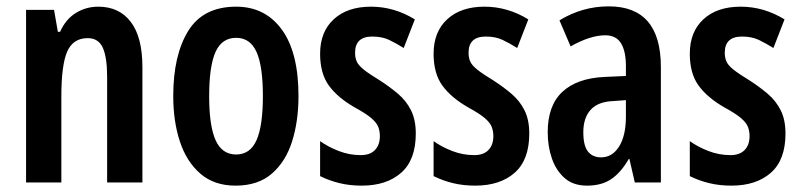

<svg xmlns="http://www.w3.org/2000/svg" viewBox="-20 -574 2517 604"><path d="M289 -553Q355 -553 391.5 -505Q428 -457 428 -363V0H317V-333Q317 -393 303.5 -423.5Q290 -454 256 -454Q210 -454 191.5 -412Q173 -370 173 -270V0H62V-543H150L162 -474H169Q187 -514 219 -533.5Q251 -553 289 -553Z M919 -272Q919 -193 899 -129.5Q879 -66 835.5 -28Q792 10 721 10Q654 10 610.5 -27.5Q567 -65 546 -128.5Q525 -192 525 -272Q525 -400 572 -476.5Q619 -553 723 -553Q814 -553 866.5 -481Q919 -409 919 -272ZM638 -271Q638 -179 658 -133.5Q678 -88 723 -88Q767 -88 787 -133Q807 -178 807 -272Q807 -366 787 -410.5Q767 -455 723 -455Q678 -455 658 -410.5Q638 -366 638 -271Z M1288 -154Q1288 -71 1242 -30.5Q1196 10 1118 10Q1080 10 1047.5 2Q1015 -6 987 -20V-130Q1012 -112 1045.5 -99Q1079 -86 1115 -86Q1144 -86 1159.5 -102Q1175 -118 1175 -146Q1175 -161 1170 -174.5Q1165 -188 1148 -202.5Q1131 -217 1096 -236Q1042 -267 1014.5 -305Q987 -343 987 -405Q987 -474 1030 -513.5Q1073 -553 1147 -553Q1220 -553 1285 -513L1250 -423Q1226 -438 1204 -448.5Q1182 -459 1151 -459Q1097 -459 1097 -408Q1097 -392 1102.5 -380Q1108 -368 1125 -354.5Q1142 -341 1175 -321Q1206 -301 1232 -279Q1258 -257 1273 -227Q1288 -197 1288 -154Z M1645 -154Q1645 -71 1599 -30.5Q1553 10 1475 10Q1437 10 1404.5 2Q1372 -6 1344 -20V-130Q1369 -112 1402.5 -99Q1436 -86 1472 -86Q1501 -86 1516.5 -102Q1532 -118 1532 -146Q1532 -161 1527 -174.5Q1522 -188 1505 -202.5Q1488 -217 1453 -236Q1399 -267 1371.5 -305Q1344 -343 1344 -405Q1344 -474 1387 -513.5Q1430 -553 1504 -553Q1577 -553 1642 -513L1607 -423Q1583 -438 1561 -448.5Q1539 -459 1508 -459Q1454 -459 1454 -408Q1454 -392 1459.5 -380Q1465 -368 1482 -354.5Q1499 -341 1532 -321Q1563 -301 1589 -279Q1615 -257 1630 -227Q1645 -197 1645 -154Z M1895 -554Q2059 -554 2059 -363V0H1977L1960 -74H1958Q1934 -32 1903.5 -11Q1873 10 1827 10Q1783 10 1756 -14Q1729 -38 1716 -76Q1703 -114 1703 -158Q1703 -242 1749 -285Q1795 -328 1882 -332L1949 -335V-366Q1949 -413 1933.5 -438Q1918 -463 1884 -463Q1837 -463 1775 -428L1740 -510Q1812 -554 1895 -554ZM1908 -256Q1861 -254 1838 -228.5Q1815 -203 1815 -158Q1815 -116 1829.5 -97.5Q1844 -79 1871 -79Q1906 -79 1927.5 -113Q1949 -147 1949 -207V-259Z M2451 -154Q2451 -71 2405 -30.5Q2359 10 2281 10Q2243 10 2210.5 2Q2178 -6 2150 -20V-130Q2175 -112 2208.5 -99Q2242 -86 2278 -86Q2307 -86 2322.5 -102Q2338 -118 2338 -146Q2338 -161 2333 -174.5Q2328 -188 2311 -202.5Q2294 -217 2259 -236Q2205 -267 2177.5 -305Q2150 -343 2150 -405Q2150 -474 2193 -513.5Q2236 -553 2310 -553Q2383 -553 2448 -513L2413 -423Q2389 -438 2367 -448.5Q2345 -459 2314 -459Q2260 -459 2260 -408Q2260 -392 2265.5 -380Q2271 -368 2288 -354.5Q2305 -341 2338 -321Q2369 -301 2395 -279Q2421 -257 2436 -227Q2451 -197 2451 -154Z"/></svg>

Font: Noto Sans Gujarati UI ExtraCondensed SemiBold
Style: Regular
Weight: 600
Width: 2
Designer: Jelle Bosma - Monotype Design Team, Universal Thirst
Foundry: Monotype Imaging Inc.
Version: Version 2.106; ttfautohint (v1.8.4.7-5d5b)